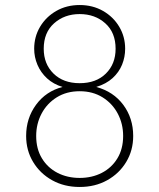

<svg xmlns="http://www.w3.org/2000/svg" viewBox="-20 -732 634 764"><path d="M297 12Q235.5 12 187.5 -14.8Q139.5 -41.5 111.8 -87.5Q84 -133.5 84 -191Q84 -261.5 123.5 -315.2Q163 -369 229 -386Q192.5 -397 167.2 -420.2Q142 -443.5 129 -474.2Q116 -505 116 -538Q116 -586 139.5 -625.5Q163 -665 204 -688.5Q245 -712 297 -712Q349 -712 390 -688.5Q431 -665 454.5 -625.5Q478 -586 478 -538Q478 -505 465.8 -474.8Q453.5 -444.5 428 -421.2Q402.5 -398 363 -386Q431.5 -367.5 470.8 -314.5Q510 -261.5 510 -191Q510 -133.5 482.2 -87.5Q454.5 -41.5 406.5 -14.8Q358.5 12 297 12ZM297 -24Q346 -24 385.2 -44.2Q424.5 -64.5 447.2 -102Q470 -139.5 470 -191Q470 -239.5 448.5 -280Q427 -320.5 388 -344.8Q349 -369 297 -369Q245 -369 206 -344.8Q167 -320.5 145.5 -280Q124 -239.5 124 -191Q124 -139.5 146.8 -102Q169.5 -64.5 208.8 -44.2Q248 -24 297 -24ZM297 -401Q362.5 -401 401.2 -439.2Q440 -477.5 440 -538Q440 -602.5 399 -639.2Q358 -676 297 -676Q236.5 -676 195.2 -639.2Q154 -602.5 154 -538Q154 -477.5 193 -439.2Q232 -401 297 -401Z"/></svg>

Font: Overpass Thin
Style: Regular
Weight: 250
Designer: Delve Withrington, Dave Bailey, Thomas Jockin
Foundry: Delve Fonts LLC
Version: Version 4.000